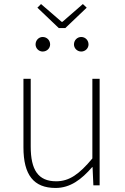

<svg xmlns="http://www.w3.org/2000/svg" viewBox="-20 -917 617 950"><path d="M255 13C328 13 383 -29 436 -90H438L442 0H473V-527H437V-133C372 -55 323 -20 258 -20C169 -20 132 -76 132 -192V-527H96V-188C96 -51 147 13 255 13ZM271 -778H303L409 -879L390 -897L289 -809H285L183 -897L165 -879ZM191 -662C212 -662 228 -678 228 -697C228 -718 212 -734 191 -734C172 -734 156 -718 156 -697C156 -678 172 -662 191 -662ZM382 -662C402 -662 418 -678 418 -697C418 -718 402 -734 382 -734C362 -734 346 -718 346 -697C346 -678 362 -662 382 -662Z"/></svg>

Font: Noto Sans CJK HK Thin
Style: Regular
Weight: 100
Designer: Ryoko NISHIZUKA 西塚涼子 (kana, bopomofo & ideographs); Paul D. Hunt (Latin, Greek & Cyrillic); Sandoll Communications 산돌커뮤니
Foundry: Adobe
Version: Version 2.004;hotconv 1.0.118;makeotfexe 2.5.65603